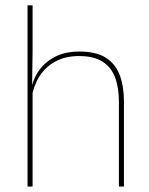

<svg xmlns="http://www.w3.org/2000/svg" viewBox="-20 -684 548 704"><path d="M416 0V-310Q416 -363 401.8 -400.5Q387.5 -438 355.5 -458.2Q323.5 -478.5 270 -478.5Q220 -478.5 183.5 -458.8Q147 -439 125 -404.5Q103 -370 96 -325.5L85 -344H92.5Q97 -385 118.8 -419.2Q140.5 -453.5 178.8 -474.2Q217 -495 271 -495Q331.5 -495 367.2 -472.8Q403 -450.5 418.8 -409.2Q434.5 -368 434.5 -311V0ZM81 0V-664.5H99.5V-495.5L97.5 -357L99.5 -354V0Z"/></svg>

Font: Anek Gujarati Thin
Style: Regular
Weight: 250
Version: Version 1.003